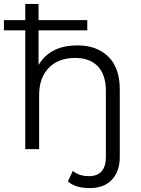

<svg xmlns="http://www.w3.org/2000/svg" viewBox="-27 -762 718 981"><path d="M369 -530Q468 -530 526.5 -472.5Q585 -415 585 -305V39Q585 113 545 156Q505 199 432 199Q358 199 320 165L345 111Q377 138 427 138Q514 138 514 39V-298Q514 -380 473 -423Q432 -466 357 -466Q272 -466 222.5 -415.5Q173 -365 173 -276V0H102V-607H-7V-659H102V-742H170V-659H419V-607H170V-430Q229 -530 369 -530Z"/></svg>

Font: Montserrat Alternates
Style: Regular
Weight: 400
Designer: Julieta Ulanovsky
Foundry: Julieta Ulanovsky
Version: Version 7.200;PS 007.200;hotconv 1.0.88;makeotf.lib2.5.64775